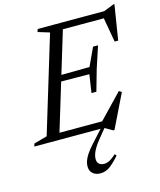

<svg xmlns="http://www.w3.org/2000/svg" viewBox="-158 -801 963 1156"><g transform="rotate(-15 323.0 -223.0)"><path d="M248.5 -639 176.5 -661 182 -678.5H340.5L134.5 0H-21L-15.5 -17.5L67 -40.5ZM395 -222 412 -335 186 -337 197 -374 424 -376.5 476.5 -489.5H507.5L463.5 -355.5L425.5 -222ZM632 -485.5H610L581.5 -647L610 -637.5H276.5L290 -678.5H597L660 -703.5H667ZM464 29 413.5 0H82.5L96 -41H444.5L403.5 -31L557 -191L573.5 -181L471 29ZM316 168Q316 188 327.5 198.8Q339 209.5 359 209.5Q374.5 209.5 390.8 201.8Q407 194 435.5 169.5L443.5 181Q406 223 380 241Q354 259 323 259Q293.5 259 275.5 243Q257.5 227 257.5 199Q257.5 183.5 263 166.2Q268.5 149 283.2 126.2Q298 103.5 325 74L415.5 -25.5H438L367.5 61Q349 84 337.5 103.5Q326 123 321 139Q316 155 316 168Z"/></g></svg>

Font: Newsreader 28pt
Style: Italic
Weight: 400
Italic angle: -17°
Version: Version 1.003